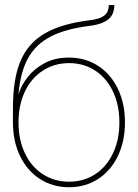

<svg xmlns="http://www.w3.org/2000/svg" viewBox="-20 -748 557 775"><path d="M32.2 -253.9V-312.5Q32.2 -428.7 62.5 -501Q92.8 -573.2 159.7 -612.5Q226.6 -651.9 339.8 -666Q368.2 -669.4 385.5 -676.5Q402.8 -683.6 410.9 -695.8Q418.9 -708 418.9 -727.5H441.4Q441.4 -702.6 430.9 -685.5Q420.4 -668.5 398.4 -658.2Q376.5 -647.9 341.8 -643.6Q243.7 -631.3 183.8 -600.1Q124 -568.8 93.3 -513.2Q62.5 -457.5 54.7 -369.1H55.2Q65.9 -403.8 92 -437.3Q118.2 -470.7 160.2 -493.2Q202.1 -515.6 257.8 -515.6Q324.2 -515.6 375.7 -482.4Q427.2 -449.2 455.8 -389.6Q484.4 -330.1 484.4 -253.9Q484.4 -177.7 455.8 -118.2Q427.2 -58.6 375.7 -25.4Q324.2 7.8 258.8 7.8Q192.9 7.8 141.4 -25.4Q89.8 -58.6 61 -118.2Q32.2 -177.7 32.2 -253.9ZM461.9 -253.9Q461.9 -324.2 436 -378.7Q410.2 -433.1 364 -463.1Q317.9 -493.2 258.8 -493.2Q199.7 -493.2 153.1 -463.1Q106.4 -433.1 80.6 -378.7Q54.7 -324.2 54.7 -253.9Q54.7 -183.6 80.6 -129.2Q106.4 -74.7 153.1 -44.7Q199.7 -14.6 258.8 -14.6Q317.9 -14.6 364 -44.7Q410.2 -74.7 436 -129.2Q461.9 -183.6 461.9 -253.9Z"/></svg>

Font: Intratopia Thin
Style: Regular
Weight: 100
Designer: Rasmus Andersson
Foundry: rsms
Version: Version 3.000;Glyphs 3.2.3 (3260)